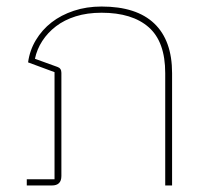

<svg xmlns="http://www.w3.org/2000/svg" viewBox="-20 -568 632 588"><path d="M62 -19H147V-347L66 -377Q71 -414 90 -445.5Q109 -477 138 -499.5Q167 -522 206 -535Q245 -548 291 -548Q398 -548 452.5 -496Q507 -444 507 -344V0H486V-344Q486 -440 435.5 -484.5Q385 -529 291 -529Q247 -529 212 -518Q177 -507 151.5 -487.5Q126 -468 109.5 -442.5Q93 -417 87 -388L156 -363Q168 -359 168 -345V-29Q168 0 139 0H62Z"/></svg>

Font: IBM Plex Sans Thai Thin
Style: Regular
Weight: 100
Designer: Mike Abbink, Paul van der Laan, Pieter van Rosmalen, Ben Mitchell, Mark Frömberg
Foundry: Bold Monday
Version: Version 1.1